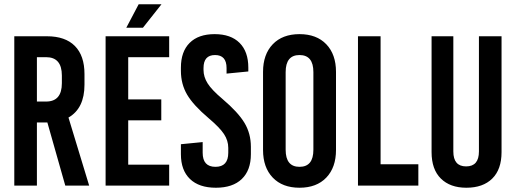

<svg xmlns="http://www.w3.org/2000/svg" viewBox="-20 -870 2422 900"><path d="M286 0 202 -296H153V0H47V-700H200Q286 -700 331 -654.5Q376 -609 376 -523V-473Q376 -362 301 -319L398 0ZM153 -602V-394H196Q270 -394 270 -480V-516Q270 -602 196 -602Z M650 -740H572L630 -850H737ZM773 -602H581V-404H736V-306H581V-98H773V0H475V-700H773Z M1144 -553V-535L1042 -525V-551Q1042 -612 988 -612Q934 -612 934 -551V-542Q934 -510 953 -479.5Q972 -449 1023 -406Q1096 -344 1126 -294Q1156 -244 1156 -182V-147Q1156 -72 1113.5 -31Q1071 10 992 10Q913 10 870.5 -31Q828 -72 828 -147V-194L930 -204V-154Q930 -88 990 -88Q1050 -88 1050 -154V-177Q1050 -211 1030 -241.5Q1010 -272 958 -316Q886 -377 857 -426.5Q828 -476 828 -538V-553Q828 -628 869 -669Q910 -710 986 -710Q1062 -710 1103 -669Q1144 -628 1144 -553Z M1555 -533V-167Q1555 -85 1509.5 -37.5Q1464 10 1384 10Q1304 10 1258.5 -37.5Q1213 -85 1213 -167V-533Q1213 -615 1258.5 -662.5Q1304 -710 1384 -710Q1464 -710 1509.5 -662.5Q1555 -615 1555 -533ZM1319 -532V-168Q1319 -88 1384 -88Q1449 -88 1449 -168V-532Q1449 -612 1384 -612Q1319 -612 1319 -532Z M1764 -100H1941V0H1658V-700H1764Z M2331 -700V-157Q2331 -76 2287.5 -33Q2244 10 2166 10Q2090 10 2046.5 -33Q2003 -76 2003 -157V-700H2105V-160Q2105 -90 2165 -90Q2225 -90 2225 -160V-700Z"/></svg>

Font: Bebas Kai
Style: Regular
Weight: 400
Designer: Ryoichi Tsunekawa
Foundry: Dharma Type
Version: Version 1.001;PS 001.001;hotconv 1.0.70;makeotf.lib2.5.58329